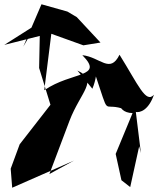

<svg xmlns="http://www.w3.org/2000/svg" viewBox="-87 -836 752 898"><path d="M345 -421C363 -463 367 -511 358 -489C428 -283 389 -357 483 -329C474 -404 446 -309 533 -307L454 -116L481 7L522 39L564 -152L572 -120L540 -380C475 -323 585 -254 633 -393C595 -350 560 -439 472 -580C427 -489 382 -569 298 -578C403 -472 250 -503 120 -414L153 -678L303 -624L383 -637L272 -756L228 -782L107 -816L22 -618L81 -720L-67 -626L99 -668L96 -518L149 -346L5 -161L-37 -47L-30 42L259 -85L144 -22L238 -271C290 -407 376 -460 275 -506Z"/></svg>

Font: Asimov Silicon
Style: Regular
Weight: 400
Designer: Google
Version: Version 2.000980; 2014